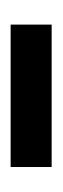

<svg xmlns="http://www.w3.org/2000/svg" viewBox="96 -1014 114 345"><g transform="rotate(-90 152.5 -842.0)"><path d="M24.4 -805.7V-879.4H280.3V-805.7Z"/></g></svg>

Font: Antonio Medium
Style: Regular
Weight: 500
Designer: Vernon Adams
Foundry: Vernon Adams
Version: Version 1.002